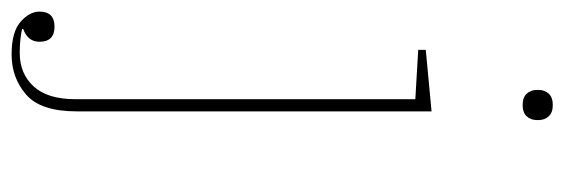

<svg xmlns="http://www.w3.org/2000/svg" viewBox="-366 -420 973 331"><g transform="rotate(90 120.5 -254.5)"><path d="M49 212Q10 212 -7.5 196.5Q-25 181 -25 164Q-25 138 1 138Q27 138 27 164Q27 184 5 192V194Q14 196 24.5 197Q35 198 46 198Q82 198 104 174Q126 150 126 102V-484L41 -489V-502L147 -512V100Q147 162 118 187Q89 212 49 212ZM136 -669Q123 -669 116.5 -676Q110 -683 110 -694V-696Q110 -707 116.5 -714Q123 -721 136 -721Q149 -721 155.5 -714Q162 -707 162 -696V-694Q162 -683 155.5 -676Q149 -669 136 -669Z"/></g></svg>

Font: IBM Plex Serif Thin
Style: Regular
Weight: 100
Designer: Mike Abbink, Paul van der Laan, Pieter van Rosmalen
Foundry: Bold Monday
Version: Version 3.001